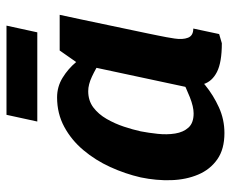

<svg xmlns="http://www.w3.org/2000/svg" viewBox="-80 -624 712 592"><g transform="rotate(-90 276.0 -328.0)"><path d="M438.7 0Q379.7 0 350.2 -15Q320.7 -30 312.5 -57Q304.3 -84 308.8 -119.5Q313.3 -155 322.3 -196L333.7 -250H473.3L462.3 -196Q457 -171 453.2 -145.8Q449.3 -120.7 455.7 -104.3Q462 -88 484 -88L467 -8.3ZM374.3 -440 511.3 -430 444 -110 297.3 -80ZM374.3 -440 416.3 -500H526.3L511.3 -430ZM397.7 -163.3 407.7 -160Q407.7 -160 395.8 -143Q384 -126 361.8 -101Q339.7 -76 309 -51Q278.3 -26 241 -9Q203.7 8 161.7 8L222.3 -87Q242.7 -87 272 -98.5Q301.3 -110 330.2 -125.2Q359 -140.3 378.3 -151.8Q397.7 -163.3 397.7 -163.3ZM434.3 -336.7Q434.3 -336.7 419.8 -348.2Q405.3 -359.7 382.8 -374.3Q360.3 -389 335.8 -400.5Q311.3 -412 291 -412L271.7 -508Q304.7 -508 332.3 -491Q360 -474 380.8 -449Q401.7 -424 416.3 -399Q431 -374 438.3 -357Q445.7 -340 445.7 -340ZM291 -412Q261.7 -412 240.7 -396.2Q219.7 -380.3 205.2 -355Q190.7 -329.7 181.5 -302Q172.3 -274.3 167 -250Q162.3 -225.7 159.3 -197.5Q156.3 -169.3 160.3 -144Q164.3 -118.7 178.7 -102.8Q193 -87 222.3 -87L161.7 8Q112 8 80.7 -14Q49.3 -36 33.7 -73Q18 -110 16.5 -156Q15 -202 25 -250Q36 -298 57 -344Q78 -390 109.2 -427Q140.3 -464 181.2 -486Q222 -508 271.7 -508ZM218 -664H493L472.3 -569H197.3Z"/></g></svg>

Font: Epunda Sans Light
Style: Italic
Weight: 300
Italic angle: -12.0243°
Designer: Simon Atzbach
Foundry: typofactur
Version: Version 2.204